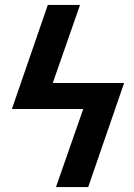

<svg xmlns="http://www.w3.org/2000/svg" viewBox="-20 -755 540 775"><path d="M336 0H206L316 -315H28L173 -735H303L193 -420H481Z"/></svg>

Font: Iosevka SS18 Extrabold
Style: Italic
Weight: 800
Italic angle: -9°
Monospace: yes
Designer: Belleve Invis
Foundry: Belleve Invis
Version: Version 25.1.1; ttfautohint (v1.8.4)